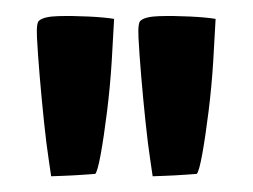

<svg xmlns="http://www.w3.org/2000/svg" viewBox="-20 -807 321 244"><path d="M45 -583Q45 -584 42 -603.5Q39 -623 36 -651.5Q33 -680 30.5 -709.5Q28 -739 27 -759Q26 -779 30 -781Q36 -786 54 -786.5Q72 -787 92.5 -786Q113 -785 125 -783Q124 -762 122 -729.5Q120 -697 116 -665Q112 -633 108 -611Q104 -589 101 -586Q101 -586 87 -585Q73 -584 59 -583.5Q45 -583 45 -583ZM174 -583Q174 -584 171 -603.5Q168 -623 165 -651.5Q162 -680 159.5 -709.5Q157 -739 156 -759Q155 -779 159 -781Q165 -786 183 -786.5Q201 -787 221.5 -786Q242 -785 254 -783Q253 -762 251 -729.5Q249 -697 245 -665Q241 -633 237 -611Q233 -589 230 -586Q230 -586 216 -585Q202 -584 188 -583.5Q174 -583 174 -583Z"/></svg>

Font: Yanone Kaffeesatz SemiBold
Style: Regular
Weight: 600
Designer: Yanone (Cyrillic: Daniel Pouzeot, Huerta Tipografica, and Cyreal)
Foundry: Yanone
Version: Version 2.003